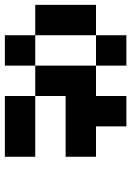

<svg xmlns="http://www.w3.org/2000/svg" viewBox="105 -645 540 790"><g transform="rotate(90 375.0 -250.0)"><path d="M125 -375V-500H250V-375H375V-500H500V-375H625V-250H375V-125H250V-375ZM125 -125H0V-375H125ZM250 -125V0H125V-125ZM375 0V-125H625V0Z"/></g></svg>

Font: Tiny5
Style: Regular
Weight: 400
Designer: Stefan Schmidt
Foundry: Made with Bits'n'Picas by Kreative Software
Version: Version 1.002; ttfautohint (v1.8.4.7-5d5b)